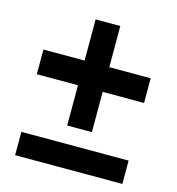

<svg xmlns="http://www.w3.org/2000/svg" viewBox="-98 -730 746 811"><g transform="rotate(15 275.0 -324.0)"><path d="M41 -105H510V-3H41ZM510 -357H329V-181H221V-357H41V-465H221V-645H329V-465H510Z"/></g></svg>

Font: Ysabeau Ultrabold
Style: Regular
Weight: 800
Designer: Christian Thalmann (Catharsis Fonts)
Version: Version 0.003